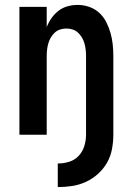

<svg xmlns="http://www.w3.org/2000/svg" viewBox="-20 -548 540 781"><path d="M215 213V117Q239 117 261.5 110Q284 103 300 86Q316 69 323 46Q330 23 330 0V-320Q330 -333 328.5 -346Q327 -359 323.5 -371.5Q320 -384 313.5 -395Q307 -406 297.5 -415Q288 -424 275.5 -428Q263 -432 250 -432Q237 -432 224.5 -428Q212 -424 202.5 -415Q193 -406 186.5 -395Q180 -384 176.5 -371.5Q173 -359 171.5 -346Q170 -333 170 -320V0H59V-520H170V-438Q178 -458 190 -475Q202 -492 218.5 -504.5Q235 -517 255 -522.5Q275 -528 296 -528Q320 -528 343 -520Q366 -512 383.5 -496Q401 -480 412 -458.5Q423 -437 429.5 -414Q436 -391 438.5 -367.5Q441 -344 441 -320V0Q441 29 435.5 58.5Q430 88 415.5 113.5Q401 139 379 159Q357 179 330 191.5Q303 204 274 208.5Q245 213 215 213Z"/></svg>

Font: Iosevka SS08 Regular
Style: Bold
Weight: 700
Monospace: yes
Designer: Belleve Invis
Foundry: Belleve Invis
Version: Version 16.3.4; ttfautohint (v1.8.4)